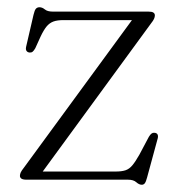

<svg xmlns="http://www.w3.org/2000/svg" viewBox="-20 -496 488 530"><path d="M397 -431.5 91 -13 76 -22.5H299Q316 -22.5 326.5 -26Q337 -29.5 345.5 -39.8Q354 -50 365 -69.5L391 -118.5Q395 -125 398.5 -127.5Q402 -130 406.5 -129.5Q412.5 -129 414.8 -125Q417 -121 415.5 -114.5L386 -6Q383 5.5 379.8 9.8Q376.5 14 371.5 14Q364 14 356.2 7Q348.5 0 333 0H53.5Q43 0 39 -3Q35 -6 35 -10.5Q35 -15 37.2 -20Q39.5 -25 45.5 -32.5L349 -447L356 -440.5H155Q138 -440.5 127.2 -436.5Q116.5 -432.5 108.5 -422.8Q100.5 -413 92 -395L77.5 -363Q73.5 -356 70 -353.2Q66.5 -350.5 61.5 -351Q56 -351.5 53.2 -355.5Q50.5 -359.5 52 -366.5L72.5 -455Q75.5 -468 79.2 -472Q83 -476 89 -476Q96.5 -476 103.8 -470Q111 -464 125.5 -464H389.5Q399.5 -464 403.5 -461.2Q407.5 -458.5 407.5 -453.5Q407.5 -449 405.2 -444Q403 -439 397 -431.5Z"/></svg>

Font: Fraunces ExtraLight
Style: Regular
Weight: 250
Version: Version 1.000;[b76b70a41]